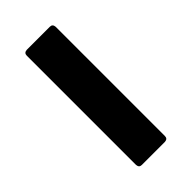

<svg xmlns="http://www.w3.org/2000/svg" viewBox="-172 -564 611 611"><g transform="rotate(-45 133.0 -259.0)"><path d="M81 0Q69 0 68 -13V-505Q68 -517 81 -518H185Q197 -518 198 -505V-13Q198 -1 185 0Z"/></g></svg>

Font: YamahaIndonesia935. App
Style: Bold
Weight: 700
Designer: Dalton Maag Ltd
Foundry: Dalton Maag Ltd
Version: Version 1.002; January 01, 2024; Regular/Italic